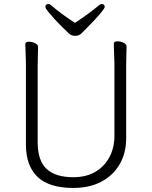

<svg xmlns="http://www.w3.org/2000/svg" viewBox="-20 -912 750 948"><path d="M350 -799Q385 -822 415 -844Q445 -866 470 -887Q475 -892 482 -892Q497 -892 497 -878Q497 -872 482.5 -854Q468 -836 447.5 -814Q427 -792 408 -773Q389 -754 380 -745Q369 -735 351 -735Q332 -735 320 -747Q310 -757 290.5 -775.5Q271 -794 251.5 -815.5Q232 -837 218 -854Q204 -871 204 -878Q204 -892 219 -892Q226 -892 231 -887Q281 -844 350 -799ZM545 -595Q545 -609 544 -630Q543 -651 542.5 -670Q542 -689 542 -697Q542 -708 561 -708Q575 -708 590 -701Q605 -694 605 -682Q605 -670 604 -645Q603 -620 603 -594V-230Q603 -156 570.5 -100.5Q538 -45 479.5 -14.5Q421 16 342 16Q222 16 165 -39Q108 -94 108 -198V-586Q108 -617 106.5 -647.5Q105 -678 105 -695Q105 -706 124 -706Q138 -706 153 -699Q168 -692 168 -680Q168 -668 167 -639Q166 -610 166 -584V-210Q166 -119 210 -78Q254 -37 342 -37Q405 -37 450.5 -63.5Q496 -90 520.5 -136.5Q545 -183 545 -242Z"/></svg>

Font: Moon Stars Kai T Light
Style: Regular
Weight: 300
Designer: GuiWonder
Version: Version 1.101